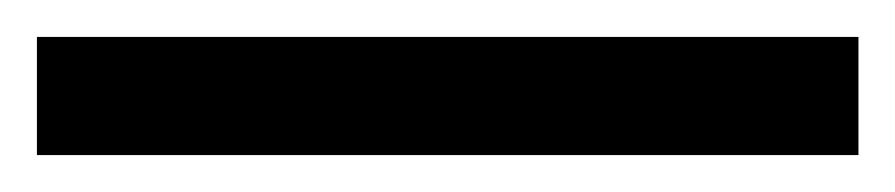

<svg xmlns="http://www.w3.org/2000/svg" viewBox="-22 67 485 104"><path d="M443 151V87H-2V151Z"/></svg>

Font: Noto Sans Gujarati UI SemiCondensed
Style: Regular
Weight: 400
Width: 4
Designer: Jelle Bosma - Monotype Design Team, Universal Thirst
Foundry: Monotype Imaging Inc.
Version: Version 2.106